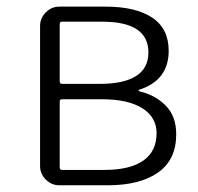

<svg xmlns="http://www.w3.org/2000/svg" viewBox="-20 -553 592 573"><path d="M157.2 0Q133.8 0 116.7 -17.1Q99.6 -34.2 99.6 -57.6V-475.6Q99.6 -499 116.7 -516.1Q133.8 -533.2 157.2 -533.2H294.9Q384.8 -533.2 434.1 -500.5Q483.4 -467.8 483.4 -401.4Q483.4 -313.5 395.5 -285.2Q393.6 -285.2 393.6 -283.2Q393.6 -281.2 396.5 -280.3Q443.4 -269.5 474.6 -237.8Q505.9 -206.1 505.9 -152.3Q505.9 -76.2 451.7 -38.1Q397.5 0 300.8 0ZM158.2 -310.5Q158.2 -302.7 165 -302.7H276.4Q422.9 -302.7 422.9 -396.5Q422.9 -488.3 285.2 -488.3H165Q158.2 -488.3 158.2 -480.5ZM158.2 -53.7Q158.2 -45.9 165 -45.9H291Q368.2 -45.9 407.7 -73.7Q447.3 -101.6 447.3 -155.3Q447.3 -203.1 404.8 -230Q362.3 -256.8 283.2 -256.8H165Q158.2 -256.8 158.2 -250Z"/></svg>

Font: Gen Jyuu Gothic Light
Style: Regular
Weight: 200
Designer: [Source Han Sans]
Ryoko NISHIZUKA  (kana & ideographs); Paul D. Hunt (Latin, Greek & Cyrillic); Wenlong ZHANG  (bopomofo
Version: Version 1.002.20150607